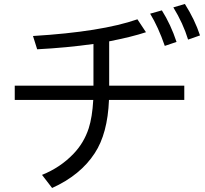

<svg xmlns="http://www.w3.org/2000/svg" viewBox="-20 -895 1030 966"><path d="M450.2 -463.9V-673.8Q315.4 -654.8 167 -647L146 -713.9Q491.2 -734.9 671.4 -797.9L714.4 -732.9Q644 -709.5 529.3 -687V-463.9H907.2V-392.1H528.3Q521.5 -222.7 456.5 -124Q384.8 -13.7 242.2 50.8L191.4 -15.1Q283.7 -52.2 349.6 -121.1Q402.3 -175.8 426.3 -249.5Q444.3 -305.2 449.2 -392.1H54.2V-463.9ZM809.1 -664.1Q776.4 -758.8 735.4 -826.2L794.4 -842.8Q839.4 -771.5 868.2 -684.1ZM926.3 -695.8Q901.4 -777.3 852.1 -857.9L910.2 -875Q960 -796.4 986.3 -716.8Z"/></svg>

Font: FORM UDPGothic
Style: Regular
Weight: 400
Foundry: Pronama LLC
Version: Version 1.05101